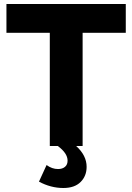

<svg xmlns="http://www.w3.org/2000/svg" viewBox="-20 -730 661 960"><path d="M393.1 -565.9V0H360.8Q413.1 47.4 413.1 104Q413.1 149.9 383.1 179.9Q353 210 296.9 210Q233.9 210 174.8 178.2L212.9 95.2Q240.2 115.2 270 115.2Q292 115.2 304.9 104.2Q317.9 93.3 317.9 73.2Q317.9 36.1 269 0H229V-565.9H12.2V-710H608.9V-565.9Z"/></svg>

Font: Raleway-v4020 ExtraBold
Style: Regular
Weight: 800
Designer: Matt McInerney, Pablo Impallari, Rodrigo Fuenzalida
Foundry: Matt McInerney, Pablo Impallari, Rodrigo Fuenzalida
Version: Version 4.020;PS 004.020;hotconv 1.0.88;makeotf.lib2.5.64775